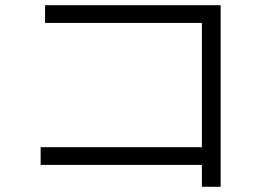

<svg xmlns="http://www.w3.org/2000/svg" viewBox="-20 -717 1040 737"><path d="M827 0H755V-84H136V-152H755V-629H153V-697H827Z"/></svg>

Font: PlemolJP35 Console
Style: Regular
Weight: 400
Version: v2.0.3; ttfautohint (v1.8.4.7-5d5b-dirty) -l 6 -r 45 -G 200 